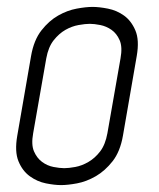

<svg xmlns="http://www.w3.org/2000/svg" viewBox="-20 -530 461 556"><path d="M291 -144 329 -361Q335 -394 326.5 -413.5Q318 -433 303 -443.5Q288 -454 270.5 -457.5Q253 -461 240 -461Q227 -461 207.5 -457.5Q188 -454 169.5 -443.5Q151 -433 135.5 -413.5Q120 -394 114 -361L76 -144Q70 -111 78.5 -91.5Q87 -72 102 -61Q117 -50 135 -46.5Q153 -43 166 -43Q179 -43 198 -46.5Q217 -50 236 -61Q255 -72 270 -91.5Q285 -111 291 -144ZM336 -137Q328 -91 306 -63Q284 -35 257 -19.5Q230 -4 203 1Q176 6 157 6Q138 6 113 1Q88 -4 66.5 -19.5Q45 -35 33.5 -63Q22 -91 30 -137L70 -368Q78 -414 100 -442Q122 -470 148.5 -485Q175 -500 202 -505Q229 -510 248 -510Q267 -510 292.5 -505Q318 -500 339 -485Q360 -470 372 -442Q384 -414 376 -368Z"/></svg>

Font: Marvel
Style: Italic
Weight: 400
Italic angle: -12°
Designer: Carolina Trebol
Foundry: Carolina Trebol
Version: Version 1.001